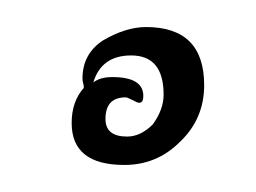

<svg xmlns="http://www.w3.org/2000/svg" viewBox="-20 -184 189 142"><path d="M72 -62Q33 -62 33 -93Q33 -109 42 -119Q42 -121 41.5 -122.5Q41 -124 41 -126Q41 -144 56 -154Q73 -164 88 -164Q131 -164 131 -121Q131 -96 113 -79Q96 -62 72 -62ZM74 -83Q84 -83 93 -92Q101 -103 101 -114Q101 -143 77 -143Q55 -143 49 -123Q54 -127 63 -127Q86 -127 86 -113Q86 -108 83 -108Q82 -108 81 -108.5Q80 -109 78 -110Q74 -112 73 -112Q58 -112 58 -96Q58 -83 74 -83Z"/></svg>

Font: Ole
Style: Regular
Weight: 400
Designer: Robert E. Leuschke
Foundry: Robert E. Leuschke
Version: Version 1.010; ttfautohint (v1.8.3)